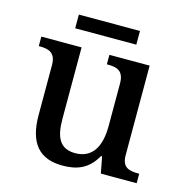

<svg xmlns="http://www.w3.org/2000/svg" viewBox="-103 -774 849 880"><g transform="rotate(15 322.0 -334.0)"><path d="M164 -613H454V-678H164ZM270 10C336 10 391 -8 430 -78H435L450 0H620V-45H616C573 -45 538 -52 538 -111V-536H347V-491H351C394 -491 428 -483 428 -421V-219C428 -123 393 -60 312 -60C237 -60 215 -111 215 -198V-536H24V-491H27C72 -491 105 -481 105 -422V-186C105 -50 162 10 270 10Z"/></g></svg>

Font: Noto Serif Telugu Medium
Style: Regular
Weight: 500
Designer: Jelle Bosma - Monotype Design Team
Foundry: Monotype Imaging Inc.
Version: Version 2.005